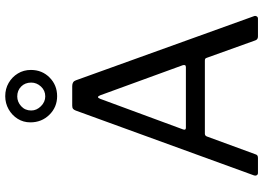

<svg xmlns="http://www.w3.org/2000/svg" viewBox="-162 -888 1050 767"><g transform="rotate(-90 363.5 -505.0)"><path d="M55.3 0Q49.4 0 46.6 -4.7Q43.7 -9.4 46.1 -16.7L304.8 -727.7Q307.6 -735.3 311.8 -738.7Q316 -742 324.6 -742H402.8Q420.8 -742 425.7 -727.3L681.7 -16.6Q684.2 -11 681.4 -5.5Q678.7 0 672 0H600.7Q588.8 0 585.2 -10.5L515.8 -203.8Q514.5 -208 512.4 -210.1Q510.2 -212.1 504.4 -212.1H212.7Q204.3 -212.1 201.3 -204L129.8 -9.2Q128.6 -4.7 125.2 -2.3Q121.9 0 115.3 0H55.3ZM478.3 -287.9Q489.7 -287.9 485.9 -300.7L365.7 -630.4Q362.3 -639 358.6 -639Q355 -639 351.5 -629.7L229.6 -299.5Q225.3 -287.9 236 -287.9ZM467.1 -907Q467.1 -862.3 436.7 -832.3Q406.4 -802.3 362.4 -802.3Q318.5 -802.3 288.1 -833.2Q257.7 -864 257.7 -909.1Q257.7 -937.3 271.9 -959.9Q286.1 -982.5 310 -996.1Q334 -1009.6 362.3 -1009.6Q391.7 -1009.6 415.3 -995.9Q439 -982.2 453 -959.1Q467.1 -936 467.1 -907ZM416.6 -905.8Q416.6 -930.4 400.8 -946Q385 -961.6 361.3 -961.6Q339.5 -961.6 322.3 -946Q305.1 -930.4 305.1 -905.8Q305.1 -884 322.3 -866.9Q339.4 -849.7 361.4 -849.7Q385 -849.7 400.8 -866.9Q416.6 -884 416.6 -905.8Z"/></g></svg>

Font: Libre Franklin Thin
Style: Regular
Weight: 100
Designer: Pablo Impallari, Rodrigo Fuenzalida, Nhung Nguyen
Foundry: Impallari Type
Version: Version 3.000